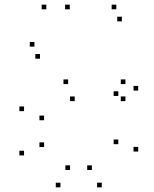

<svg xmlns="http://www.w3.org/2000/svg" viewBox="-20 -795 660 825"><path d="M503.7 -703.2V-723.2H483.7V-703.2ZM479.8 -755V-775H459.8V-755ZM128 -594.7V-614.7H108V-594.7ZM151.8 -542.8V-562.8H131.8V-542.8ZM573.8 -143.8V-163.8H553.8V-143.8ZM573.8 -405.8V-425.8H553.8V-405.8ZM279.8 -755V-775H259.8V-755ZM179 -755V-775H159V-755ZM488.3 -382.7V-402.7H468.3V-382.7ZM488.3 -175.5V-195.5H468.3V-175.5ZM374.7 -64.5V-84.5H354.7V-64.5ZM281 -64.5V-84.5H261V-64.5ZM169.5 -163.2V-183.2H149.5V-163.2ZM169.5 -278.3V-298.3H149.5V-278.3ZM301 -360.5V-380.5H281V-360.5ZM519 -360.5V-380.5H499V-360.5ZM519 -433.7V-453.7H499V-433.7ZM272.8 -433.7V-453.7H252.8V-433.7ZM83.3 -317.5V-337.5H63.3V-317.5ZM83.3 -127.2V-147.2H63.3V-127.2ZM239.7 10V-10H219.7V10ZM417.3 10V-10H397.3V10Z"/></svg>

Font: Monaspace Krypton Dots Var
Style: Regular
Weight: 400
Designer: Riley Cran and the Lettermatic Team
Version: Version 1.100 (Monaspace Krypton Dots)